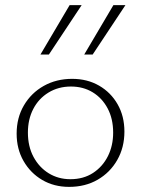

<svg xmlns="http://www.w3.org/2000/svg" viewBox="-20 -724 551 750"><path d="M250 6Q191 6 145 -21Q99 -48 72 -95Q45 -142 45 -202Q45 -264 73.5 -312.5Q102 -361 151 -388.5Q200 -416 262 -416Q321 -416 367 -389.5Q413 -363 439.5 -316.5Q466 -270 466 -210Q466 -148 438 -99Q410 -50 361.5 -22Q313 6 250 6ZM255 -24Q306 -24 343.5 -48.5Q381 -73 401.5 -114Q422 -155 422 -206Q422 -260 400.5 -300.5Q379 -341 342 -363.5Q305 -386 257 -386Q208 -386 169.5 -362.5Q131 -339 110 -298.5Q89 -258 89 -206Q89 -152 111 -111Q133 -70 170.5 -47Q208 -24 255 -24ZM138 -511 252 -704H299L171 -511ZM309 -511 423 -704H470L342 -511Z"/></svg>

Font: Ysabeau Office ExtraLight
Style: Regular
Weight: 250
Designer: Christian Thalmann (Catharsis Fonts)
Version: Version 2.001;gftools[0.9.30]; featfreeze: tnum,lnum,ss02